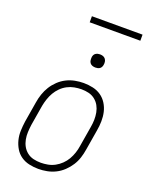

<svg xmlns="http://www.w3.org/2000/svg" viewBox="-165 -977 829 1069"><g transform="rotate(20 250.0 -442.5)"><path d="M199 8Q171 8 144 2Q117 -4 95.5 -19Q74 -34 60.5 -56.5Q47 -79 40.5 -105Q34 -131 35 -159Q36 -187 40 -215L60 -335Q64 -361 72.5 -386Q81 -411 95 -433.5Q109 -456 129 -475Q149 -494 173 -506Q197 -518 223 -523Q249 -528 274 -528Q302 -528 329 -522Q356 -516 377.5 -501Q399 -486 413 -463.5Q427 -441 433 -415Q439 -389 438.5 -361Q438 -333 433 -305L413 -185Q409 -159 401 -134Q393 -109 378.5 -86.5Q364 -64 344 -45Q324 -26 300 -14Q276 -2 250 3Q224 8 199 8ZM200 -29Q220 -29 241.5 -33Q263 -37 282.5 -47.5Q302 -58 318.5 -74Q335 -90 346 -109Q357 -128 364 -149Q371 -170 374 -191L394 -311Q398 -333 398.5 -355Q399 -377 395 -398Q391 -419 381 -437Q371 -455 354.5 -468Q338 -481 317.5 -486Q297 -491 274 -491Q254 -491 232.5 -487Q211 -483 191 -472.5Q171 -462 155 -446Q139 -430 128 -411Q117 -392 110 -371Q103 -350 99 -329L79 -209Q76 -187 75 -165Q74 -143 78 -122Q82 -101 92 -83Q102 -65 118.5 -52Q135 -39 156 -34Q177 -29 200 -29ZM305 -631Q295 -631 286.5 -634Q278 -637 272.5 -644Q267 -651 266 -660.5Q265 -670 266 -680Q267 -686 270 -692Q273 -698 279 -702Q285 -706 291.5 -707.5Q298 -709 304 -709Q314 -709 322.5 -706Q331 -703 336.5 -696Q342 -689 343.5 -679.5Q345 -670 343 -660Q342 -654 339 -648Q336 -642 330.5 -638Q325 -634 318 -632.5Q311 -631 305 -631ZM189 -857V-893H489V-857Z"/></g></svg>

Font: Iosevka Term Curly XLt Obl
Style: Regular
Weight: 200
Italic angle: -9°
Designer: Belleve Invis
Foundry: Belleve Invis
Version: Version 32.3.0